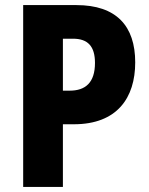

<svg xmlns="http://www.w3.org/2000/svg" viewBox="-20 -734 584 754"><path d="M280 -714H71V0H227V-246H270C440 -246 511 -350 511 -489C511 -632 437 -714 280 -714ZM267 -582C325 -582 353 -552 353 -487C353 -409 315 -378 254 -378H227V-582Z"/></svg>

Font: Noto Sans Sinhala UI Condensed ExtraBold
Style: Regular
Weight: 800
Width: 3
Designer: Jelle Bosma - Monotype Design Team
Foundry: Monotype Imaging Inc.
Version: Version 2.006